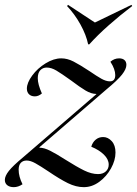

<svg xmlns="http://www.w3.org/2000/svg" viewBox="-45 -761 566 793"><path d="M353 -372V-373Q332 -373 308.5 -387Q285 -401 248 -429Q209 -457 188 -469.5Q167 -482 148 -482Q132 -482 121.5 -471Q111 -460 111 -438Q111 -413 128 -375Q114 -363 99 -363Q84 -363 75 -371.5Q66 -380 66 -395Q66 -419 88 -449Q110 -479 143.5 -499.5Q177 -520 208 -520Q233 -520 258.5 -507Q284 -494 325 -467Q354 -447 373.5 -436Q393 -425 409 -425Q431 -425 431 -451Q431 -475 411 -506Q427 -520 447 -520Q461 -520 469 -513Q477 -506 477 -493Q477 -476 459 -453Q441 -430 395 -392L118 -153V-151Q137 -151 162 -138.5Q187 -126 226 -101Q272 -72 302.5 -57Q333 -42 360 -42Q380 -42 392 -53Q404 -64 404 -81Q404 -103 384 -122.5Q364 -142 332 -155Q337 -173 350 -184Q363 -195 381 -195Q401 -195 416.5 -178Q432 -161 432 -131Q432 -99 413.5 -65.5Q395 -32 365 -10Q335 12 301 12Q269 12 235.5 -4.5Q202 -21 155 -53Q122 -75 101.5 -86.5Q81 -98 65 -98Q50 -98 41 -88.5Q32 -79 32 -60Q32 -32 48 0Q30 12 12 12Q-5 12 -15 4Q-25 -4 -25 -18Q-25 -34 -8.5 -55Q8 -76 50 -111ZM324 -578H319Q311 -617 287.5 -659.5Q264 -702 232 -736L236 -741L347 -668L498 -741L501 -736Q452 -699 404.5 -657Q357 -615 324 -578Z"/></svg>

Font: Nyght Serif Italic
Style: Regular
Weight: 400
Italic angle: -16°
Designer: Maksym Kobuzan
Version: Version 0.410